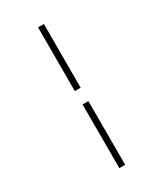

<svg xmlns="http://www.w3.org/2000/svg" viewBox="-235 -911 971 1141"><g transform="rotate(-30 250.0 -340.0)"><path d="M230 -386V-823H270V-386ZM230 143V-294H270V143Z"/></g></svg>

Font: Iosevka SS04 Extralight
Style: Regular
Weight: 200
Monospace: yes
Designer: Belleve Invis
Foundry: Belleve Invis
Version: Version 19.0.0; ttfautohint (v1.8.4)